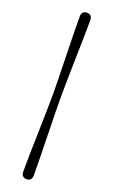

<svg xmlns="http://www.w3.org/2000/svg" viewBox="-178 -819 601 1014"><g transform="rotate(20 122.0 -312.0)"><path d="M100 -312Q100 -349.5 98.8 -405.2Q97.5 -461 96 -523.5Q94.5 -586 93.2 -644.8Q92 -703.5 92 -746Q92 -780 121.5 -780Q151.5 -780 151.5 -746Q151.5 -709 150.2 -652Q149 -595 147.5 -531.2Q146 -467.5 145 -409.5Q144 -351.5 144 -312Q144 -273 145.2 -214.8Q146.5 -156.5 147.8 -93Q149 -29.5 150.2 27.8Q151.5 85 151.5 122Q151.5 155.5 121.5 155.5Q92 155.5 92 122Q92 79.5 93.2 21Q94.5 -37.5 96 -100.2Q97.5 -163 98.8 -219Q100 -275 100 -312Z"/></g></svg>

Font: Fraunces 9pt S100 Light
Style: Regular
Weight: 300
Version: Version 1.000; ttfautohint (v1.8.3)